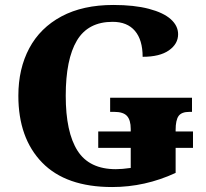

<svg xmlns="http://www.w3.org/2000/svg" viewBox="-20 -744 831 774"><path d="M54 -358Q54 -467 98 -549.5Q142 -632 228 -678Q314 -724 437 -724Q521 -724 580 -708.5Q639 -693 668.5 -666.5Q698 -640 698 -606Q698 -567 661 -541Q624 -515 555 -515Q555 -583 524 -619.5Q493 -656 434 -656Q335 -656 290 -580.5Q245 -505 245 -358Q245 -211 292.5 -136.5Q340 -62 447 -62Q472 -62 507 -67V-148H376V-214H507V-224Q507 -260 492 -276.5Q477 -293 441 -293H424V-350H754V-293H743Q712 -293 700 -276.5Q688 -260 688 -220V-214H758V-148H688V-47Q565 10 432 10Q246 10 150 -88.5Q54 -187 54 -358Z"/></svg>

Font: Noto Serif ExtraBold
Style: Regular
Weight: 800
Designer: Monotype Design Team
Foundry: Monotype Imaging Inc.
Version: Version 1.001